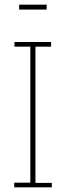

<svg xmlns="http://www.w3.org/2000/svg" viewBox="-20 -803 290 823"><path d="M41 0V-20H110V-603H42V-623H199V-603H132V-19H202V0ZM62 -762V-783H180V-762Z"/></svg>

Font: Inconsolata UltraCondensed ExtraLight
Style: Regular
Weight: 200
Width: 1
Monospace: yes
Designer: Raph Levien, Cyreal, Brenton Simpson
Foundry: Raph Levien, Cyreal, Google
Version: Version 3.100; ttfautohint (v1.8.4.7-5d5b)